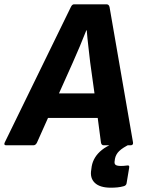

<svg xmlns="http://www.w3.org/2000/svg" viewBox="-52 -675 663 892"><path d="M-23 0Q-36 0 -30 -13L277 -642Q283 -655 292 -655H443Q454 -655 457 -642L566 -13Q568 0 554 0H430Q419 0 417 -13L402 -127H171L120 -13Q114 0 103 0ZM286 -384 222 -241H387L367 -385Q363 -421 358.5 -459Q354 -497 351 -534H349Q334 -496 318.5 -459Q303 -422 286 -384ZM463 197Q412 197 388.5 174.5Q365 152 372 113L374 98Q382 53 421.5 21.5Q461 -10 539 -29L555 -7Q518 11 502 26.5Q486 42 482 63L481 71Q478 85 484.5 90.5Q491 96 510 96Q518 96 523.5 95.5Q529 95 537 94Q551 91 548 105L536 177Q534 187 523 190Q509 194 494 195.5Q479 197 463 197Z"/></svg>

Font: Sofia Sans ExtraBold
Style: Italic
Weight: 800
Italic angle: -9°
Designer: Botio Nikoltchev, Ani Petrova
Foundry: lettersoup
Version: Version 4.100; ttfautohint (v1.8.4.7-5d5b)